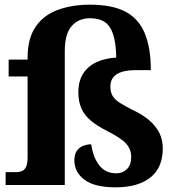

<svg xmlns="http://www.w3.org/2000/svg" viewBox="-20 -791 755 821"><path d="M475 10Q384 10 341 -22.5Q298 -55 298 -105Q298 -131 308.5 -146Q319 -161 336 -167.5Q353 -174 370 -174Q378 -118 404.5 -84Q431 -50 477 -50Q505 -50 523 -68Q541 -86 541 -120Q541 -152 520 -176Q499 -200 440 -230Q396 -252 368.5 -275Q341 -298 328 -327.5Q315 -357 315 -395Q315 -445 336 -477Q357 -509 393.5 -525.5Q430 -542 477 -545Q476 -608 463.5 -645Q451 -682 427 -697.5Q403 -713 365 -713Q316 -713 286.5 -679.5Q257 -646 257 -572V0H4V-55H52Q63 -55 74 -59.5Q85 -64 91.5 -77.5Q98 -91 98 -118V-464H17V-536H98V-543Q98 -627 132.5 -677Q167 -727 228 -749Q289 -771 364 -771Q461 -771 517.5 -740.5Q574 -710 599.5 -647.5Q625 -585 625 -491H559Q528 -491 504 -484.5Q480 -478 466 -462.5Q452 -447 452 -420Q452 -397 461.5 -381Q471 -365 492 -351.5Q513 -338 547 -321Q588 -302 616.5 -278Q645 -254 660.5 -224.5Q676 -195 676 -156Q676 -74 623 -32Q570 10 475 10Z"/></svg>

Font: Noto Serif Hentaigana EL
Style: Regular
Weight: 400
Designer: Kazuhiro Yamada
Foundry: nipponia
Version: Version 1.000